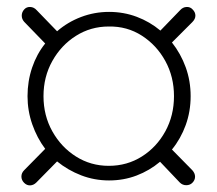

<svg xmlns="http://www.w3.org/2000/svg" viewBox="-20 -528 640 565"><path d="M51 10Q43 2 43 -8.5Q43 -19 51 -27L113 -90Q89 -122 75 -162Q61 -202 61 -245Q61 -289 74.5 -329Q88 -369 113 -400L51 -464Q44 -472 44 -482Q44 -492 51 -500Q58 -508 69 -507.5Q80 -507 88 -498L148 -436Q179 -463 218.5 -478Q258 -493 301 -493Q344 -493 382.5 -478.5Q421 -464 452 -438L510 -498Q518 -507 529 -507.5Q540 -508 547 -500Q555 -492 555 -482Q555 -472 546 -463L486 -403Q512 -370 526.5 -330Q541 -290 541 -245Q541 -200 526.5 -160Q512 -120 486 -88L546 -27Q554 -18 554 -8Q554 2 546 10Q539 17 528 17Q517 17 509 9L451 -52Q420 -26 382 -11.5Q344 3 301 3Q258 3 219 -12Q180 -27 148 -53L87 9Q79 17 69 17.5Q59 18 51 10ZM300 -40Q354 -40 397.5 -67.5Q441 -95 466.5 -141.5Q492 -188 492 -245Q492 -302 466.5 -348.5Q441 -395 397.5 -423Q354 -451 300 -450Q247 -450 203.5 -422.5Q160 -395 134 -348.5Q108 -302 108 -245Q108 -188 134 -141.5Q160 -95 203.5 -67.5Q247 -40 300 -40Z"/></svg>

Font: Nunito ExtraLight
Style: Regular
Weight: 200
Designer: Vernon Adams
Foundry: Vernon Adams
Version: Version 3.602